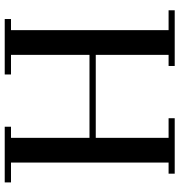

<svg xmlns="http://www.w3.org/2000/svg" viewBox="6 -748 742 793"><g transform="rotate(90 376.5 -351.0)"><path d="M22 -676.8V-702.1H252V-676.8H206.1V-376H548.8V-676.8H467.8V-702.1H696.8V-676.8H650.9V-25.9H732.9V0H502.9V-25.9H548.8V-350.1H206.1V-25.9H287.1V0H58.1V-25.9H104V-676.8Z"/></g></svg>

Font: Dehuti
Style: Bold
Weight: 700
Version: Version 1.2